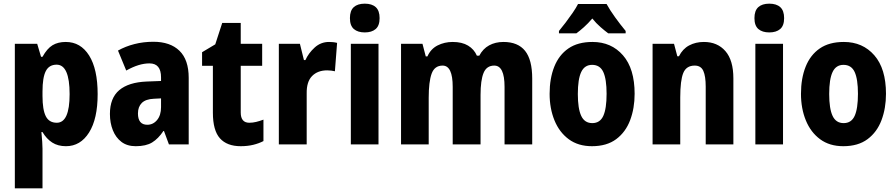

<svg xmlns="http://www.w3.org/2000/svg" viewBox="-20 -788 4893 1048"><path d="M339 -559Q420 -559 466.5 -485Q513 -411 513 -274Q513 -139 466 -64.5Q419 10 340 10Q296 10 265 -10Q234 -30 212 -67H206Q212 -6 212 24V240H61V-549H183L204 -478H212Q237 -523 266.5 -541Q296 -559 339 -559ZM289 -435Q248 -435 230 -400Q212 -365 212 -289V-264Q212 -189 230 -153.5Q248 -118 290 -118Q360 -118 360 -274Q360 -435 289 -435Z M817 -560Q909 -560 959.5 -511Q1010 -462 1010 -363V0H902L875 -73H872Q844 -31 810.5 -10.5Q777 10 721 10Q674 10 643 -13.5Q612 -37 596 -77Q580 -117 580 -166Q580 -253 631 -296Q682 -339 781 -343L859 -346V-366Q859 -442 796 -442Q767 -442 736 -432.5Q705 -423 669 -403L624 -512Q665 -535 714 -547.5Q763 -560 817 -560ZM820 -249Q775 -247 754 -226Q733 -205 733 -169Q733 -107 784 -107Q816 -107 837.5 -133Q859 -159 859 -203V-251Z M1341 -118Q1359 -118 1378 -122.5Q1397 -127 1418 -135V-18Q1393 -5 1362 2.5Q1331 10 1294 10Q1219 10 1180.5 -33Q1142 -76 1142 -173V-429H1083V-503L1155 -546L1193 -663H1294V-549H1411V-429H1294V-174Q1294 -118 1341 -118Z M1776 -559Q1786 -559 1797 -558Q1808 -557 1820 -554L1808 -399Q1800 -401 1788.5 -402.5Q1777 -404 1766 -404Q1714 -404 1683.5 -373Q1653 -342 1654 -278V0H1502V-549H1617L1639 -460H1647Q1664 -498 1697.5 -528.5Q1731 -559 1776 -559Z M1971 -768Q2010 -768 2031 -749Q2052 -730 2052 -689Q2052 -648 2030.5 -629.5Q2009 -611 1971 -611Q1933 -611 1911.5 -629.5Q1890 -648 1890 -689Q1890 -730 1911 -749Q1932 -768 1971 -768ZM2046 -549V0H1895V-549Z M2728 -559Q2807 -559 2846 -510.5Q2885 -462 2885 -359V0H2734V-314Q2734 -430 2678 -430Q2636 -430 2619.5 -390Q2603 -350 2603 -270V0H2451V-314Q2451 -430 2396 -430Q2352 -430 2336 -386Q2320 -342 2320 -254V0H2169V-549H2286L2304 -480H2313Q2331 -521 2368.5 -540Q2406 -559 2451 -559Q2502 -559 2535 -539Q2568 -519 2583 -484H2596Q2616 -522 2650 -540.5Q2684 -559 2728 -559Z M3444 -276Q3444 -197 3419.5 -132Q3395 -67 3343.5 -28.5Q3292 10 3211 10Q3136 10 3084.5 -28Q3033 -66 3006.5 -131Q2980 -196 2980 -276Q2980 -360 3005.5 -424Q3031 -488 3082.5 -523.5Q3134 -559 3214 -559Q3317 -559 3380.5 -486Q3444 -413 3444 -276ZM3134 -275Q3134 -195 3152.5 -155.5Q3171 -116 3213 -116Q3255 -116 3273 -155.5Q3291 -195 3291 -276Q3291 -356 3273 -395Q3255 -434 3212 -434Q3171 -434 3152.5 -395Q3134 -356 3134 -275ZM3291 -766Q3309 -733 3337.5 -693.5Q3366 -654 3395 -619V-606H3300Q3281 -620 3257.5 -640.5Q3234 -661 3213 -687Q3190 -660 3167 -639.5Q3144 -619 3126 -606H3031V-619Q3047 -638 3067.5 -665Q3088 -692 3106.5 -719Q3125 -746 3135 -766Z M3822 -559Q3896 -559 3939.5 -509Q3983 -459 3983 -360V0H3832V-315Q3832 -372 3819 -401Q3806 -430 3772 -430Q3726 -430 3709.5 -389.5Q3693 -349 3693 -256V0H3542V-549H3659L3677 -481H3686Q3706 -521 3741.5 -540Q3777 -559 3822 -559Z M4179 -768Q4218 -768 4239 -749Q4260 -730 4260 -689Q4260 -648 4238.5 -629.5Q4217 -611 4179 -611Q4141 -611 4119.5 -629.5Q4098 -648 4098 -689Q4098 -730 4119 -749Q4140 -768 4179 -768ZM4254 -549V0H4103V-549Z M4816 -276Q4816 -197 4791.5 -132Q4767 -67 4715.5 -28.5Q4664 10 4583 10Q4508 10 4456.5 -28Q4405 -66 4378.5 -131Q4352 -196 4352 -276Q4352 -360 4377.5 -424Q4403 -488 4454.5 -523.5Q4506 -559 4586 -559Q4689 -559 4752.5 -486Q4816 -413 4816 -276ZM4506 -275Q4506 -195 4524.5 -155.5Q4543 -116 4585 -116Q4627 -116 4645 -155.5Q4663 -195 4663 -276Q4663 -356 4645 -395Q4627 -434 4584 -434Q4543 -434 4524.5 -395Q4506 -356 4506 -275Z"/></svg>

Font: Noto Sans Telugu Condensed ExtraBold
Style: Regular
Weight: 800
Width: 3
Designer: Jelle Bosma - Monotype Design Team
Foundry: Monotype Imaging Inc.
Version: Version 2.005; ttfautohint (v1.8.4.7-5d5b)